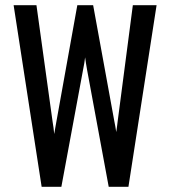

<svg xmlns="http://www.w3.org/2000/svg" viewBox="-20 -720 656 740"><path d="M140.5 0 32.5 -700H120.5L183 -249Q184.5 -240.5 186.2 -228Q188 -215.5 189 -203.5Q190.5 -214 193 -227.2Q195.5 -240.5 197 -249.5L278 -700H339L420.5 -253.5Q422.5 -243.5 424.5 -232.8Q426.5 -222 428 -211Q430 -223.5 431.2 -233.8Q432.5 -244 433.5 -252.5L492 -700H583.5L475 0H399L315.5 -451.5Q313.5 -463.5 311.5 -475.2Q309.5 -487 308 -499Q306.5 -487 304.8 -475.8Q303 -464.5 300.5 -453L216.5 0Z"/></svg>

Font: Overpass Mono Medium
Style: Regular
Weight: 500
Monospace: yes
Designer: Delve Withrington, Dave Bailey
Foundry: Delve Fonts LLC
Version: Version 4.000